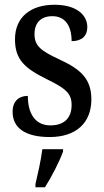

<svg xmlns="http://www.w3.org/2000/svg" viewBox="-20 -566 437 807"><path d="M189 10C299 10 364 -49 364 -148C364 -235 319 -275 230 -316C153 -352 125 -372 125 -423C125 -468 150 -498 200 -498C251 -498 281 -461 281 -393C324 -393 347 -415 347 -452C347 -502 303 -546 209 -546C110 -546 43 -495 43 -401C43 -314 85 -278 181 -231C256 -194 281 -173 281 -125C281 -72 252 -39 192 -39C127 -39 97 -90 97 -163C65 -163 33 -146 33 -96C33 -27 88 10 189 10ZM129 208V221H169C196 179 230 113 245 71V61H158C152 109 139 164 129 208Z"/></svg>

Font: Noto Serif Sinhala Condensed Medium
Style: Regular
Weight: 500
Width: 3
Designer: Jelle Bosma - Monotype Design Team
Foundry: Monotype Imaging Inc.
Version: Version 2.007